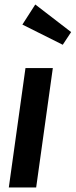

<svg xmlns="http://www.w3.org/2000/svg" viewBox="-20 -830 335 850"><path d="M136.2 -810.1 294.9 -688 257.8 -631.8 79.1 -721.2ZM213.9 -528.8 140.1 0H19L92.8 -528.8Z"/></svg>

Font: Fira Sans Compressed Medium
Style: Italic
Weight: 500
Width: 3
Italic angle: -8°
Designer: Carrois Corporate & Edenspiekermann AG
Foundry: Carrois Corporate GbR & Edenspiekermann AG
Version: Version 4.203;PS 004.203;hotconv 1.0.88;makeotf.lib2.5.64775